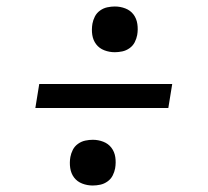

<svg xmlns="http://www.w3.org/2000/svg" viewBox="-20 -636 640 592"><path d="M334 -475Q317 -475 301.5 -481Q286 -487 276.5 -499.5Q267 -512 264.5 -528.5Q262 -545 265 -563Q267 -574 272.5 -585Q278 -596 288.5 -603.5Q299 -611 311 -613.5Q323 -616 334 -616Q351 -616 366.5 -610Q382 -604 391.5 -591.5Q401 -579 403.5 -562Q406 -545 403 -528Q401 -517 395.5 -506Q390 -495 379.5 -487.5Q369 -480 357 -477.5Q345 -475 334 -475ZM89 -303 101 -377H511L499 -303ZM266 -64Q249 -64 233.5 -70Q218 -76 208.5 -88.5Q199 -101 196.5 -118Q194 -135 197 -152Q199 -163 204.5 -174Q210 -185 220.5 -192.5Q231 -200 243 -202.5Q255 -205 266 -205Q283 -205 298.5 -199Q314 -193 323.5 -180.5Q333 -168 335.5 -151.5Q338 -135 335 -117Q333 -106 327.5 -95Q322 -84 311.5 -76.5Q301 -69 289 -66.5Q277 -64 266 -64Z"/></svg>

Font: Iosevka Etoile
Style: Italic
Weight: 400
Italic angle: -9°
Designer: Belleve Invis
Foundry: Belleve Invis
Version: Version 22.1.2; ttfautohint (v1.8.4)